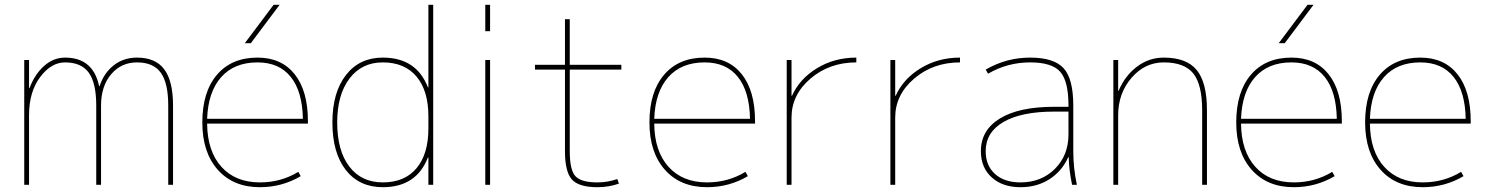

<svg xmlns="http://www.w3.org/2000/svg" viewBox="-20 -770 6199 800"><path d="M401 -330V0H381V-330Q381 -424 350 -467Q319 -510 251 -510Q193 -510 147 -448.5Q101 -387 101 -290V0H81V-520H101V-403H103Q125 -461 164 -495.5Q203 -530 251 -530Q368 -530 393 -411H395Q413 -466 454 -498Q495 -530 551 -530Q628 -530 664.5 -481Q701 -432 701 -330V0H681V-330Q681 -424 650 -467Q619 -510 551 -510Q485 -510 443 -460.5Q401 -411 401 -330Z M1025 -590H1000L1120 -750H1145ZM843 -275H1242Q1240 -389 1191.5 -449.5Q1143 -510 1053 -510Q956 -510 901.5 -448.5Q847 -387 843 -275ZM843 -255Q844 -140 902.5 -75Q961 -10 1063 -10Q1151 -10 1223 -54L1233 -36Q1155 10 1063 10Q952 10 887.5 -62.5Q823 -135 823 -260Q823 -387 884 -458.5Q945 -530 1053 -530Q1153 -530 1208 -460.5Q1263 -391 1263 -265V-255Z M1575 -10Q1666 -10 1715.5 -69Q1765 -128 1765 -235V-285Q1765 -392 1715.5 -451Q1666 -510 1575 -510Q1487 -510 1436 -442.5Q1385 -375 1385 -260Q1385 -142 1435.5 -76Q1486 -10 1575 -10ZM1365 -260Q1365 -385 1421.5 -457.5Q1478 -530 1575 -530Q1715 -530 1763 -406H1765V-750H1785V0H1765V-114H1763Q1715 10 1575 10Q1477 10 1421 -61.5Q1365 -133 1365 -260Z M2002 -640V-750H2022V-640ZM2002 0V-520H2022V0Z M2552 -24 2559 -5Q2517 10 2469 10Q2392 10 2363 -22Q2334 -54 2334 -140V-480H2209V-500H2334V-690H2354V-500H2569V-480H2354V-140Q2354 -60 2378.5 -35Q2403 -10 2469 -10Q2512 -10 2552 -24Z M2706 -275H3105Q3103 -389 3054.5 -449.5Q3006 -510 2916 -510Q2819 -510 2764.5 -448.5Q2710 -387 2706 -275ZM2706 -255Q2707 -140 2765.5 -75Q2824 -10 2926 -10Q3014 -10 3086 -54L3096 -36Q3018 10 2926 10Q2815 10 2750.5 -62.5Q2686 -135 2686 -260Q2686 -387 2747 -458.5Q2808 -530 2916 -530Q3016 -530 3071 -460.5Q3126 -391 3126 -265V-255Z M3278 -371H3280Q3312 -442 3384.5 -486Q3457 -530 3548 -530V-510Q3436 -510 3357 -442.5Q3278 -375 3278 -280V0H3258V-520H3278Z M3710 -371H3712Q3744 -442 3816.5 -486Q3889 -530 3980 -530V-510Q3868 -510 3789 -442.5Q3710 -375 3710 -280V0H3690V-520H3710Z M4433 -115H4431Q4405 -57 4353 -23.5Q4301 10 4232 10Q4157 10 4112 -31Q4067 -72 4067 -140Q4067 -228 4146.5 -276.5Q4226 -325 4372 -325H4432V-330Q4432 -432 4397.5 -471Q4363 -510 4272 -510Q4178 -510 4097 -463L4087 -480Q4173 -530 4272 -530Q4371 -530 4411.5 -486Q4452 -442 4452 -330V-140Q4452 -70 4467 0H4447Q4434 -62 4433 -115ZM4087 -140Q4087 -80 4126 -45Q4165 -10 4232 -10Q4319 -10 4375.5 -66.5Q4432 -123 4432 -210V-305H4372Q4236 -305 4161.5 -262Q4087 -219 4087 -140Z M4639 -392H4641Q4667 -454 4717 -492Q4767 -530 4829 -530Q4924 -530 4966.5 -478Q5009 -426 5009 -310V0H4989V-310Q4989 -418 4952 -464Q4915 -510 4829 -510Q4750 -510 4694.5 -445.5Q4639 -381 4639 -290V0H4619V-520H4639Z M5333 -590H5308L5428 -750H5453ZM5151 -275H5550Q5548 -389 5499.5 -449.5Q5451 -510 5361 -510Q5264 -510 5209.5 -448.5Q5155 -387 5151 -275ZM5151 -255Q5152 -140 5210.5 -75Q5269 -10 5371 -10Q5459 -10 5531 -54L5541 -36Q5463 10 5371 10Q5260 10 5195.5 -62.5Q5131 -135 5131 -260Q5131 -387 5192 -458.5Q5253 -530 5361 -530Q5461 -530 5516 -460.5Q5571 -391 5571 -265V-255Z M5688 -275H6087Q6085 -389 6036.5 -449.5Q5988 -510 5898 -510Q5801 -510 5746.5 -448.5Q5692 -387 5688 -275ZM5688 -255Q5689 -140 5747.5 -75Q5806 -10 5908 -10Q5996 -10 6068 -54L6078 -36Q6000 10 5908 10Q5797 10 5732.5 -62.5Q5668 -135 5668 -260Q5668 -387 5729 -458.5Q5790 -530 5898 -530Q5998 -530 6053 -460.5Q6108 -391 6108 -265V-255Z"/></svg>

Font: Mplus 1p Thin
Style: Regular
Weight: 250
Version: Version 1.061